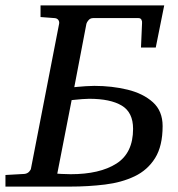

<svg xmlns="http://www.w3.org/2000/svg" viewBox="-48 -691 661 711"><path d="M-27.8 0V-43L42 -46.9Q52.7 -47.9 59.6 -54.9Q66.4 -62 66.9 -67.9L170.9 -603Q172.4 -611.3 167.7 -617.4Q163.1 -623.5 153.8 -624L102.1 -627.9V-670.9H560.1L528.8 -515.1H474.1L478 -605Q479 -611.8 475.8 -617.9Q472.7 -624 464.8 -624H296.9Q286.6 -624 280 -616.5Q273.4 -608.9 272 -603L227.1 -368.2Q227.1 -368.2 239.5 -369.4Q252 -370.6 269.5 -371.8Q287.1 -373 301.3 -373Q366.7 -373 424.6 -358.9Q482.4 -344.7 518.3 -312.3Q554.2 -279.8 554.2 -224.1Q554.2 -150.4 526.4 -105.7Q498.5 -61 450.4 -38.1Q402.3 -15.1 340.6 -7.6Q278.8 0 210.9 0ZM213.9 -45.9Q321.3 -45.9 383.1 -85.2Q444.8 -124.5 444.8 -213.9Q444.8 -274.9 402.8 -300Q360.8 -325.2 282.2 -325.2Q272 -325.2 256.6 -324Q241.2 -322.8 229.2 -321.5Q217.3 -320.3 217.3 -320.3L164.1 -47.9Q164.1 -47.9 179.7 -46.9Q195.3 -45.9 213.9 -45.9Z"/></svg>

Font: Charis
Style: Italic
Weight: 400
Italic angle: -11°
Designer: Walt Agee, Miriam Martin, Annie Olsen, Victor Gaultney, Lorna Priest, Alan Ward, Bob Hallissy, Martin Hosken, Sharon Cor
Foundry: SIL Global
Version: Version 7.000